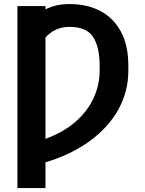

<svg xmlns="http://www.w3.org/2000/svg" viewBox="-20 -742 731 965"><path d="M208.5 -711.6V-695Q260.7 -721.6 329.2 -721.6Q419 -721.6 485.4 -686.1Q551.8 -650.6 588.4 -581.7Q625 -512.8 625 -411.9V-386.4Q625 -282 575.1 -191.9Q525.2 -101.9 431.8 -33.6Q338.4 34.8 208.5 73.9V203.1H67.5V-711.6ZM329.2 -606.9Q291.2 -606.9 260.8 -592.7Q230.5 -578.5 208.5 -553.3V-44Q300.4 -77.8 360.8 -131.2Q421.2 -184.7 451 -250.4Q480.8 -316.1 480.8 -386.4V-413.4Q480.8 -503.6 448.7 -555.2Q416.5 -606.9 329.2 -606.9Z"/></svg>

Font: Interface
Style: Bold
Weight: 700
Designer: Rasmus Andersson
Foundry: rsms
Version: Version 1.8